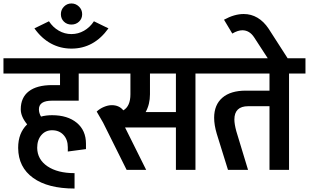

<svg xmlns="http://www.w3.org/2000/svg" viewBox="-55 -982 1786 1110"><path d="M246 -400Q170 -400 170 -350Q170 -329 182 -308Q212 -316 246 -316Q336 -316 389 -272Q442 -228 442 -151V-120L337 -106V-131Q337 -175 312 -202Q287 -229 246 -229Q208 -229 184 -201Q160 -173 160 -127Q161 -60 219.5 -20.5Q278 19 376 19V108Q222 108 136.5 46.5Q51 -15 50 -126V-127V-128Q50 -213 102 -263Q65 -308 65 -350Q65 -418 111.5 -454Q158 -490 246 -490H292V-557H-35V-645H525V-557H400V-400Z M297 -900Q297 -926 315 -944Q333 -962 358 -962Q383 -962 401.5 -944Q420 -926 420 -900Q420 -874 402 -857Q384 -840 358 -840Q332 -840 314.5 -857Q297 -874 297 -900ZM572 -818Q488 -701 358 -701Q294 -701 239.5 -730.5Q185 -760 144 -818L228 -859Q251 -824 285 -804.5Q319 -785 358 -785Q397 -785 431 -804.5Q465 -824 488 -859Z M1170 -557H1075V0H962V-245H668L790 0H677L541 -273L504 -337Q522 -354 546 -364Q570 -374 591 -374Q634 -374 658 -344Q699 -368 699 -437V-557H450V-645H1170ZM962 -334V-557H812V-437Q812 -379 787 -334Z M1711 -557H1616V0H1503V-368H1380Q1300 -368 1300 -291Q1300 -265 1311 -224L1379 0H1263L1198 -209Q1183 -260 1183 -301Q1183 -376 1230.5 -417Q1278 -458 1366 -458H1503V-557H1099V-645H1711Z M1608 -645H1493L1415 -765Q1388 -807 1346 -807Q1320 -807 1288 -788L1240 -868Q1300 -901 1354 -901Q1397 -901 1433.5 -879.5Q1470 -858 1498 -816Z"/></svg>

Font: Akshar Medium
Style: Regular
Weight: 500
Designer: Tall Chai
Foundry: Tall Chai
Version: Version 1.000